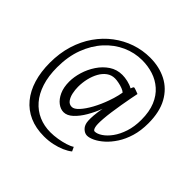

<svg xmlns="http://www.w3.org/2000/svg" viewBox="-237 -986 1470 1470"><g transform="rotate(45 498.5 -251.0)"><path d="M68 -181Q68 -285 95.2 -373.5Q122.5 -462 171.5 -532Q220.5 -602 285.5 -651Q350.5 -700 426.5 -726Q502.5 -752 584 -752Q683.5 -752 761.8 -711.8Q840 -671.5 885 -590.2Q930 -509 930 -386Q930 -307 910.8 -243.2Q891.5 -179.5 860.2 -131.5Q829 -83.5 793 -51.5Q757 -19.5 722.8 -3.2Q688.5 13 664 13Q638.5 13 615.5 -9.5Q592.5 -32 590 -74Q588.5 -97.5 591.2 -132.5Q594 -167.5 603 -217Q581.5 -160 550.8 -107.2Q520 -54.5 483.8 -20.8Q447.5 13 410 13Q377 13 346 -10.5Q315 -34 295 -78Q275 -122 275 -184Q275 -234.5 292 -290.8Q309 -347 341.8 -396.2Q374.5 -445.5 421.2 -476.8Q468 -508 527 -508Q553.5 -508 586 -500.8Q618.5 -493.5 644 -479Q647 -488 651.5 -496.8Q656 -505.5 664 -503Q672 -501 679.5 -498.2Q687 -495.5 695 -492.5Q703 -489.5 712 -486Q707 -462.5 699.5 -423.2Q692 -384 684.2 -338Q676.5 -292 670 -246Q663.5 -200 661 -163Q656.5 -101 663.5 -76Q670.5 -51 683 -51Q709.5 -51 742.2 -72.8Q775 -94.5 804.8 -135.5Q834.5 -176.5 853.8 -235Q873 -293.5 873 -367Q873 -455 847 -517.5Q821 -580 776.2 -619.2Q731.5 -658.5 674.5 -676.8Q617.5 -695 555 -695Q472.5 -695 396.5 -660.8Q320.5 -626.5 261 -561.5Q201.5 -496.5 166.8 -404.2Q132 -312 132 -196Q132 -100.5 155.5 -27.8Q179 45 221.5 94Q264 143 321.8 168Q379.5 193 448 193Q484 193 524 186.5Q564 180 598.5 169.2Q633 158.5 653 145L669 179Q644.5 199 607.8 215Q571 231 526.8 240.5Q482.5 250 435 250Q346 250 277.8 219.8Q209.5 189.5 162.8 132.8Q116 76 92 -3.5Q68 -83 68 -181ZM351 -203Q351 -171 358 -138Q365 -105 381.5 -82.5Q398 -60 426 -60Q450.5 -60 480.8 -93Q511 -126 540.8 -180.2Q570.5 -234.5 593 -298Q600 -317.5 606 -337.2Q612 -357 616.5 -376Q621 -395 624 -413Q614 -423 592.8 -431.2Q571.5 -439.5 547.5 -444.2Q523.5 -449 506 -449Q469 -449 440 -428Q411 -407 391.2 -371.5Q371.5 -336 361.2 -292.2Q351 -248.5 351 -203Z"/></g></svg>

Font: Merriweather Light
Style: Regular
Weight: 300
Designer: Eben Sorkin
Foundry: Eben Sorkin
Version: Version 2.100